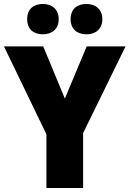

<svg xmlns="http://www.w3.org/2000/svg" viewBox="-20 -948 653 968"><path d="M117 -851C117 -800 150 -775 196 -775C241 -775 276 -801 276 -851C276 -902 241 -928 196 -928C150 -928 117 -903 117 -851ZM336 -851C336 -801 369 -775 416 -775C461 -775 496 -801 496 -851C496 -902 461 -928 416 -928C369 -928 336 -903 336 -851ZM307 -451 198 -714H0L214 -271V0H399V-277L613 -714H417Z"/></svg>

Font: Noto Sans Khmer SemiCondensed Black
Style: Regular
Weight: 900
Width: 4
Designer: Danh Hong and the Monotype Design Team
Foundry: Monotype Imaging Inc.
Version: Version 2.004